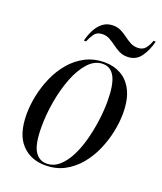

<svg xmlns="http://www.w3.org/2000/svg" viewBox="-136 -813 770 911"><g transform="rotate(20 249.0 -357.0)"><path d="M200 10Q126 10 80.5 -39Q35 -88 35 -189Q35 -233 45 -282Q55 -331 75.5 -378Q96 -425 128 -463Q160 -501 203 -523.5Q246 -546 301 -546Q346 -546 383 -525.5Q420 -505 442 -461Q464 -417 464 -347Q464 -304 454 -255Q444 -206 423.5 -159Q403 -112 371.5 -74Q340 -36 297.5 -13Q255 10 200 10ZM203 0Q238 0 265.5 -23.5Q293 -47 313.5 -86.5Q334 -126 347.5 -175.5Q361 -225 368 -277Q375 -329 375 -376Q375 -459 355 -497.5Q335 -536 295 -536Q254 -536 221.5 -500.5Q189 -465 167 -408Q145 -351 133.5 -285Q122 -219 122 -157Q122 -70 143.5 -35Q165 0 203 0ZM390 -607Q366 -607 348 -616.5Q330 -626 314.5 -637.5Q299 -649 282.5 -658.5Q266 -668 246 -668Q217 -668 203.5 -648.5Q190 -629 182 -609H171Q178 -638 191.5 -664.5Q205 -691 226.5 -707.5Q248 -724 278 -724Q301 -724 318.5 -715Q336 -706 352 -694Q368 -682 384.5 -673Q401 -664 422 -664Q447 -664 460.5 -680.5Q474 -697 482 -721H493Q483 -677 458.5 -642Q434 -607 390 -607Z"/></g></svg>

Font: Noto Serif Display Condensed
Style: Italic
Weight: 400
Width: 3
Italic angle: -12°
Designer: Monotype Design Team
Foundry: Monotype Imaging Inc.
Version: Version 2.009